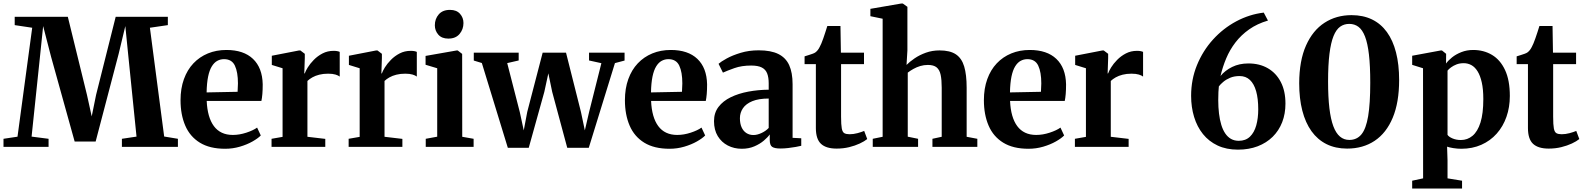

<svg xmlns="http://www.w3.org/2000/svg" viewBox="-23 -839 9051 1097"><path d="M77 -58 161 -680.5 61 -695.5V-743H364.5L474 -296.5L501 -174L526 -297L638 -743H936V-695.5L833.5 -680.5L915 -59L993.5 -46V0H673.5V-46L757 -58.5L711 -511.5L693 -690L655 -531.5L523.5 -30.5H403.5L269 -514L223.5 -690L205 -511.5L157.5 -58.5L254.5 -46V0H-3V-46Z M1263.5 11Q1175.5 11 1119 -23.8Q1062.5 -58.5 1035.5 -121.2Q1008.5 -184 1008.5 -266.5Q1008.5 -333.5 1027.8 -386.8Q1047 -440 1082 -477Q1117 -514 1165 -533.8Q1213 -553.5 1270.5 -553.5Q1369 -553.5 1422.5 -502.5Q1476 -451.5 1478 -357.5Q1478 -325 1476 -301.8Q1474 -278.5 1470.5 -262.5H1158Q1160 -216 1170.2 -179.8Q1180.5 -143.5 1199 -118.5Q1217.5 -93.5 1244.5 -80.8Q1271.5 -68 1307.5 -68Q1345 -68 1384.5 -81Q1424 -94 1446 -110L1467 -65Q1451 -48.5 1419.8 -30.8Q1388.5 -13 1347.8 -1Q1307 11 1263.5 11ZM1157.5 -311 1334.5 -314.5Q1335 -326.5 1335.5 -338.5Q1336 -350.5 1336.5 -362.5Q1336.5 -427 1319 -464Q1301.5 -501 1257 -501Q1236 -501 1218.2 -491.2Q1200.5 -481.5 1187 -459.5Q1173.5 -437.5 1166 -401Q1158.5 -364.5 1157.5 -311Z M1528.5 0V-46L1591.5 -57V-449L1530 -468V-520.5L1684.5 -550.5H1693.5L1718.5 -531.5V-507.5L1715.5 -419L1718.5 -420Q1722.5 -432.5 1735.5 -453.8Q1748.5 -475 1770 -497Q1791.5 -519 1820 -533.8Q1848.5 -548.5 1883 -548.5Q1895.5 -548.5 1904.2 -546.8Q1913 -545 1918 -542.5V-401.5Q1910 -408 1893.8 -413Q1877.5 -418 1851.5 -418Q1823.5 -418 1801 -412.2Q1778.5 -406.5 1761.8 -397Q1745 -387.5 1733.5 -376.5V-57.5L1835.5 -45.5V0Z M1969 0V-46L2032 -57V-449L1970.5 -468V-520.5L2125 -550.5H2134L2159 -531.5V-507.5L2156 -419L2159 -420Q2163 -432.5 2176 -453.8Q2189 -475 2210.5 -497Q2232 -519 2260.5 -533.8Q2289 -548.5 2323.5 -548.5Q2336 -548.5 2344.8 -546.8Q2353.5 -545 2358.5 -542.5V-401.5Q2350.5 -408 2334.2 -413Q2318 -418 2292 -418Q2264 -418 2241.5 -412.2Q2219 -406.5 2202.2 -397Q2185.5 -387.5 2174 -376.5V-57.5L2276 -45.5V0Z M2409.5 0V-46L2475 -58V-449L2408.5 -469V-519.5L2585 -550.5H2592.5L2617.5 -531L2618 -57.5L2683 -46V0ZM2538 -618.5Q2501 -618.5 2481.2 -641.2Q2461.5 -664 2461.5 -694.5Q2461.5 -731 2483.8 -756.8Q2506 -782.5 2547.5 -782.5H2548.5Q2585.5 -782.5 2605.2 -760.2Q2625 -738 2625 -707.5Q2625 -671.5 2602.8 -645Q2580.5 -618.5 2539 -618.5Z M2684 -493V-538H2940.5V-493.5L2875 -478.5L2947 -198L2969.5 -94L2989.5 -200L3077.5 -538H3211L3296.5 -198.5L3318.5 -94L3343 -199.5L3413 -478L3342.5 -493.5V-538H3545.5V-493L3490.5 -478.5L3341 5.5H3218L3132 -314L3110 -420L3087 -314L2998 5.5H2878.5L2730 -479Z M3802.5 11Q3714.5 11 3658 -23.8Q3601.5 -58.5 3574.5 -121.2Q3547.5 -184 3547.5 -266.5Q3547.5 -333.5 3566.8 -386.8Q3586 -440 3621 -477Q3656 -514 3704 -533.8Q3752 -553.5 3809.5 -553.5Q3908 -553.5 3961.5 -502.5Q4015 -451.5 4017 -357.5Q4017 -325 4015 -301.8Q4013 -278.5 4009.5 -262.5H3697Q3699 -216 3709.2 -179.8Q3719.5 -143.5 3738 -118.5Q3756.5 -93.5 3783.5 -80.8Q3810.5 -68 3846.5 -68Q3884 -68 3923.5 -81Q3963 -94 3985 -110L4006 -65Q3990 -48.5 3958.8 -30.8Q3927.5 -13 3886.8 -1Q3846 11 3802.5 11ZM3696.5 -311 3873.5 -314.5Q3874 -326.5 3874.5 -338.5Q3875 -350.5 3875.5 -362.5Q3875.5 -427 3858 -464Q3840.5 -501 3796 -501Q3775 -501 3757.2 -491.2Q3739.5 -481.5 3726 -459.5Q3712.5 -437.5 3705 -401Q3697.5 -364.5 3696.5 -311Z M4215 11Q4171.5 11 4135.5 -7.5Q4099.5 -26 4078 -61.2Q4056.5 -96.5 4056.5 -147Q4056.5 -194.5 4082.2 -228.2Q4108 -262 4152.2 -283.5Q4196.5 -305 4252.5 -315.5Q4308.5 -326 4369 -326.5V-363Q4369 -397 4360.2 -419.5Q4351.5 -442 4329.8 -453.2Q4308 -464.5 4269 -464.5Q4214.5 -464.5 4173 -449.8Q4131.5 -435 4107.5 -424L4082.5 -474.5Q4096.5 -487 4129.2 -505Q4162 -523 4209 -537.2Q4256 -551.5 4312 -551.5Q4381.5 -551.5 4424 -530.5Q4466.5 -509.5 4486 -466.8Q4505.5 -424 4505.5 -357.5V-51.5L4555 -49V-6Q4544 -3 4523.8 0.5Q4503.5 4 4480.2 6.8Q4457 9.5 4436 9.5Q4403 9.5 4389 0.2Q4375 -9 4375 -39V-71Q4364 -55 4341.5 -35.8Q4319 -16.5 4287 -2.8Q4255 11 4215 11ZM4282 -67.5Q4303 -67.5 4327.5 -78.8Q4352 -90 4369 -108V-276Q4312 -276 4275.5 -261Q4239 -246 4221.8 -220.5Q4204.5 -195 4204.5 -163.5Q4204.5 -133 4214.2 -111.5Q4224 -90 4241.5 -78.8Q4259 -67.5 4282 -67.5Z M4757 10Q4697 10 4667.8 -17.2Q4638.5 -44.5 4638.5 -107.5V-472.5H4574V-517Q4585 -520.5 4597 -524.2Q4609 -528 4619.8 -531.8Q4630.5 -535.5 4637 -540.5Q4644.5 -546.5 4650 -553.8Q4655.5 -561 4660.2 -570.5Q4665 -580 4670 -591Q4675 -602.5 4681 -620Q4687 -637.5 4693.2 -656.5Q4699.5 -675.5 4704 -690.5H4779L4781.5 -538H4913.5V-472.5H4782.5V-172.5Q4782.5 -126.5 4786.5 -105.2Q4790.5 -84 4801.2 -78Q4812 -72 4831.5 -72Q4853 -72 4876.2 -78.2Q4899.5 -84.5 4914.5 -91L4932 -44.5Q4916 -31.5 4889.2 -19Q4862.5 -6.5 4828.8 1.8Q4795 10 4757 10Z M5020 -57.5V-732L4950 -746.5V-788.5L5127 -819H5135L5161.5 -800V-551.5L5156.5 -468Q5174 -486 5202.5 -505.5Q5231 -525 5267.2 -538Q5303.5 -551 5345 -551Q5405 -551 5438.5 -528.5Q5472 -506 5486 -459Q5500 -412 5500 -338V-57.5L5561 -46V0H5304.5V-46L5357.5 -57.5V-338Q5357.5 -382.5 5351.5 -411.2Q5345.5 -440 5328.5 -454Q5311.5 -468 5278.5 -468Q5256 -468 5235 -461.8Q5214 -455.5 5195.8 -445.2Q5177.5 -435 5163.5 -424V-58L5222.5 -46V0H4963.5V-46Z M5853.5 11Q5765.5 11 5709 -23.8Q5652.5 -58.5 5625.5 -121.2Q5598.5 -184 5598.5 -266.5Q5598.5 -333.5 5617.8 -386.8Q5637 -440 5672 -477Q5707 -514 5755 -533.8Q5803 -553.5 5860.5 -553.5Q5959 -553.5 6012.5 -502.5Q6066 -451.5 6068 -357.5Q6068 -325 6066 -301.8Q6064 -278.5 6060.5 -262.5H5748Q5750 -216 5760.2 -179.8Q5770.5 -143.5 5789 -118.5Q5807.5 -93.5 5834.5 -80.8Q5861.5 -68 5897.5 -68Q5935 -68 5974.5 -81Q6014 -94 6036 -110L6057 -65Q6041 -48.5 6009.8 -30.8Q5978.5 -13 5937.8 -1Q5897 11 5853.5 11ZM5747.5 -311 5924.5 -314.5Q5925 -326.5 5925.5 -338.5Q5926 -350.5 5926.5 -362.5Q5926.5 -427 5909 -464Q5891.5 -501 5847 -501Q5826 -501 5808.2 -491.2Q5790.5 -481.5 5777 -459.5Q5763.5 -437.5 5756 -401Q5748.5 -364.5 5747.5 -311Z M6118.5 0V-46L6181.5 -57V-449L6120 -468V-520.5L6274.5 -550.5H6283.5L6308.5 -531.5V-507.5L6305.5 -419L6308.5 -420Q6312.5 -432.5 6325.5 -453.8Q6338.5 -475 6360 -497Q6381.5 -519 6410 -533.8Q6438.5 -548.5 6473 -548.5Q6485.5 -548.5 6494.2 -546.8Q6503 -545 6508 -542.5V-401.5Q6500 -408 6483.8 -413Q6467.5 -418 6441.5 -418Q6413.5 -418 6391 -412.2Q6368.5 -406.5 6351.8 -397Q6335 -387.5 6323.5 -376.5V-57.5L6425.5 -45.5V0Z M7050 16Q6984 16 6934 -7.5Q6884 -31 6850.2 -73Q6816.5 -115 6799.5 -171Q6782.5 -227 6782.5 -291.5Q6782.5 -385 6816 -467Q6849.5 -549 6907.5 -613Q6965.5 -677 7040.2 -717Q7115 -757 7197.5 -767L7221.5 -721.5Q7160 -703.5 7114.2 -671.2Q7068.5 -639 7036 -596.8Q7003.5 -554.5 6983 -505.5Q6962.5 -456.5 6950.5 -405Q6976.5 -436.5 7017 -456.5Q7057.5 -476.5 7110 -476.5Q7173.5 -476.5 7221 -449Q7268.5 -421.5 7295 -370.2Q7321.5 -319 7321.5 -247Q7321.5 -189 7302.8 -140.8Q7284 -92.5 7248.5 -57.5Q7213 -22.5 7162.8 -3.2Q7112.5 16 7050 16ZM7059.5 -404.5Q7029 -404.5 7005.8 -394.8Q6982.5 -385 6966.2 -371.2Q6950 -357.5 6941 -345.5Q6939.5 -332 6938.5 -313.2Q6937.5 -294.5 6937.5 -267Q6937.5 -226 6941.8 -190.5Q6946 -155 6954.8 -126.2Q6963.5 -97.5 6977.2 -77Q6991 -56.5 7010.2 -45.5Q7029.5 -34.5 7054.5 -34.5Q7094 -34.5 7118.5 -58Q7143 -81.5 7154.5 -122.2Q7166 -163 7166 -214.5Q7166 -275.5 7154 -317.8Q7142 -360 7118.5 -382.2Q7095 -404.5 7059.5 -404.5Z M7673.5 10Q7607.5 10 7556.2 -15.5Q7505 -41 7470.2 -89.5Q7435.5 -138 7417.8 -207Q7400 -276 7400 -363.5Q7400.5 -492.5 7439 -579Q7477.5 -665.5 7544.8 -709Q7612 -752.5 7699 -752.5Q7765 -752.5 7815.8 -728Q7866.5 -703.5 7901 -656Q7935.5 -608.5 7953.2 -539.5Q7971 -470.5 7971 -381.5Q7971 -254 7934.5 -166.5Q7898 -79 7831.2 -34.5Q7764.5 10 7673.5 10ZM7686.5 -39.5Q7729.5 -39.5 7755.8 -71.5Q7782 -103.5 7794 -175.2Q7806 -247 7806 -366Q7806 -462.5 7798.5 -527.2Q7791 -592 7776 -630.5Q7761 -669 7738.5 -685.8Q7716 -702.5 7686 -702.5Q7656.5 -702.5 7634 -686.5Q7611.5 -670.5 7596.2 -633Q7581 -595.5 7573 -531.8Q7565 -468 7565 -373Q7565 -284.5 7572.5 -221.2Q7580 -158 7595 -118Q7610 -78 7632.8 -58.8Q7655.5 -39.5 7686.5 -39.5Z M8045.5 238V193.5L8108 180L8107.5 -449L8045.5 -468.5V-520.5L8207.5 -550.5H8216L8239.5 -531.5L8239 -476Q8251 -493 8273.2 -511Q8295.5 -529 8326.5 -541.2Q8357.5 -553.5 8394 -553.5Q8454.5 -553.5 8501.8 -525.2Q8549 -497 8576.2 -438.8Q8603.5 -380.5 8603.5 -290.5Q8603.5 -226.5 8584.2 -171.5Q8565 -116.5 8528.5 -75.5Q8492 -34.5 8440.8 -11.8Q8389.5 11 8326 11Q8303 11 8280.2 7.2Q8257.5 3.5 8245 -1L8247.5 77V180L8330.5 193.5V238ZM8324 -39Q8361.5 -39 8390.5 -63.2Q8419.5 -87.5 8435.8 -139Q8452 -190.5 8452 -273Q8452 -329 8443.2 -368Q8434.5 -407 8419.2 -431.5Q8404 -456 8383.8 -467Q8363.5 -478 8340 -478Q8317 -478 8299 -471Q8281 -464 8267.8 -454.2Q8254.5 -444.5 8247.5 -435.5V-68.5Q8255 -57 8276.2 -48Q8297.5 -39 8324 -39Z M8825.5 10Q8765.5 10 8736.2 -17.2Q8707 -44.5 8707 -107.5V-472.5H8642.5V-517Q8653.5 -520.5 8665.5 -524.2Q8677.5 -528 8688.2 -531.8Q8699 -535.5 8705.5 -540.5Q8713 -546.5 8718.5 -553.8Q8724 -561 8728.8 -570.5Q8733.5 -580 8738.5 -591Q8743.5 -602.5 8749.5 -620Q8755.5 -637.5 8761.8 -656.5Q8768 -675.5 8772.5 -690.5H8847.5L8850 -538H8982V-472.5H8851V-172.5Q8851 -126.5 8855 -105.2Q8859 -84 8869.8 -78Q8880.5 -72 8900 -72Q8921.5 -72 8944.8 -78.2Q8968 -84.5 8983 -91L9000.5 -44.5Q8984.5 -31.5 8957.8 -19Q8931 -6.5 8897.2 1.8Q8863.5 10 8825.5 10Z"/></svg>

Font: Merriweather 60pt
Style: Bold
Weight: 700
Version: Version 2.100